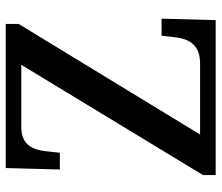

<svg xmlns="http://www.w3.org/2000/svg" viewBox="-70 -684 754 653"><g transform="rotate(-90 306.5 -357.0)"><path d="M38 0H565L570 -184H512L507 -140C502 -94 484 -53 418 -53H176L552 -670V-714H62L57 -530H114L119 -576C124 -623 141 -661 201 -661H413L38 -43Z"/></g></svg>

Font: Noto Serif Georgian Medium
Style: Regular
Weight: 500
Designer: Monotype Design Team, Akaki Razmadze
Foundry: Google LLC
Version: Version 2.003